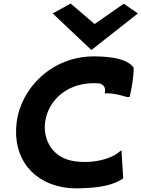

<svg xmlns="http://www.w3.org/2000/svg" viewBox="-20 -1044 800 1086"><path d="M278 -968 497 -761 760 -968 680 -1023 515 -908 380 -1024ZM510 -725C274 -725 98 -546 74 -351C49 -148 169 1 373 20C403 22 431 22 459 20C596 15 648 -16 677 -35L667 -194L653 -184C648 -180 642 -175 633 -169C607 -154 558 -134 491 -129C460 -127 430 -128 402 -132C276 -149 223 -254 235 -352C251 -480 370 -588 544 -572C566 -564 577 -551 574 -526L572 -516H584C646 -516 687 -495 704 -495H713C726 -549 736 -607 736 -661C718 -689 665 -725 510 -725Z"/></svg>

Font: Bluebird
Style: SfBdExtObl
Weight: 700
Designer: Jasper
Foundry: Cannot Into Space Fonts
Version: Version 0.98